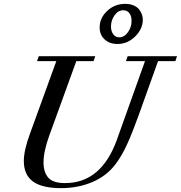

<svg xmlns="http://www.w3.org/2000/svg" viewBox="-20 -951 927 984"><path d="M582.5 -725.6Q541 -725.6 515.9 -749.3Q490.7 -772.9 490.7 -810.5Q490.7 -858.9 529.3 -895Q567.9 -931.2 621.6 -931.2Q646.5 -931.2 665 -923.1Q683.6 -915 693.4 -902.1Q703.1 -889.2 707.5 -876.2Q711.9 -863.3 711.9 -850.6Q711.9 -802.7 672.9 -764.2Q633.8 -725.6 582.5 -725.6ZM590.3 -759.8Q617.2 -759.8 635.7 -785.9Q654.3 -812 654.3 -843.8Q654.3 -868.7 643.1 -883.5Q631.8 -898.4 611.8 -898.4Q585.4 -898.4 567.1 -872.6Q548.8 -846.7 548.8 -815.4Q548.8 -791 560.3 -775.4Q571.8 -759.8 590.3 -759.8ZM293 13.2Q194.8 13.2 148.4 -21.2Q102.1 -55.7 102.1 -125Q102.1 -180.7 133.3 -265.1L268.6 -637.7H169.9L178.7 -663.1H468.3L459.5 -637.7H371.1L232.4 -255.9Q203.1 -175.3 203.1 -118.2Q203.1 -68.8 227.1 -40.8Q251 -12.7 313.5 -12.7Q499 -12.7 579.1 -234.9L723.1 -637.7H625.5L634.3 -663.1H887.2L878.9 -637.7H790L689.9 -358.4Q658.7 -271.5 631.6 -211.9Q604.5 -152.3 572.3 -109.9Q526.9 -49.3 453.6 -18.1Q380.4 13.2 293 13.2Z"/></svg>

Font: Elstob 18pt Medium
Style: Italic
Weight: 500
Italic angle: -20°
Designer: Peter S. Baker
Version: Version 1.015